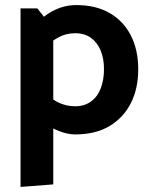

<svg xmlns="http://www.w3.org/2000/svg" viewBox="-20 -518 590 757"><path d="M190 209V-406L127 -485H61V219ZM146 -323Q181 -355 211 -371Q241 -387 276 -387Q314 -387 339 -368.5Q364 -350 377 -318.5Q390 -287 390 -245Q390 -204 377.5 -170.5Q365 -137 339 -118Q313 -99 276 -99Q242 -99 211 -113.5Q180 -128 146 -167L109 -79Q124 -56 152 -35Q180 -14 213.5 -1Q247 12 276 12Q356 12 411 -20.5Q466 -53 495.5 -110.5Q525 -168 525 -245Q525 -322 495.5 -379Q466 -436 411.5 -467Q357 -498 281 -498Q247 -498 216 -487Q185 -476 158.5 -456Q132 -436 109 -408Z"/></svg>

Font: Catamaran Thin
Style: Bold
Weight: 700
Version: Version 2.000